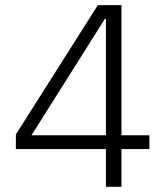

<svg xmlns="http://www.w3.org/2000/svg" viewBox="-20 -718 640 738"><path d="M387.2 0V-145H41V-201.2L356 -698.2H446.8V-198.2H554.2V-145H446.8V0ZM101.1 -198.2H387.2V-645H382.8Z"/></svg>

Font: Anuphan Light
Style: Regular
Weight: 300
Designer: Mike Abbink, Paul van der Laan, Pieter van Rosmalen, Mint Tantisuwanna
Foundry: Bold Monday; Cadson Demak
Version: Version 3.002;hotconv 1.0.109;makeotfexe 2.5.65596